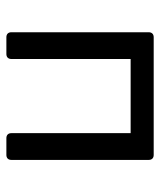

<svg xmlns="http://www.w3.org/2000/svg" viewBox="30 -532 502 602"><g transform="rotate(90 281.0 -231.0)"><path d="M81.1 -446.3V-15.6C81.1 -5.9 86.9 0 96.7 0H149.4C159.2 0 165 -5.9 165 -15.6V-389.6H397.5V-15.6C397.5 -5.9 403.3 0 413.1 0H465.8C475.6 0 481.4 -5.9 481.4 -15.6V-446.3C481.4 -456.1 475.6 -461.9 465.8 -461.9H96.7C86.9 -461.9 81.1 -456.1 81.1 -446.3Z"/></g></svg>

Font: Ed Sans Neue
Style: Regular
Weight: 400
Designer: Stephen Hutchings
Version: Version 1.004;PS 001.004;hotconv 1.0.88;makeotf.lib2.5.64775